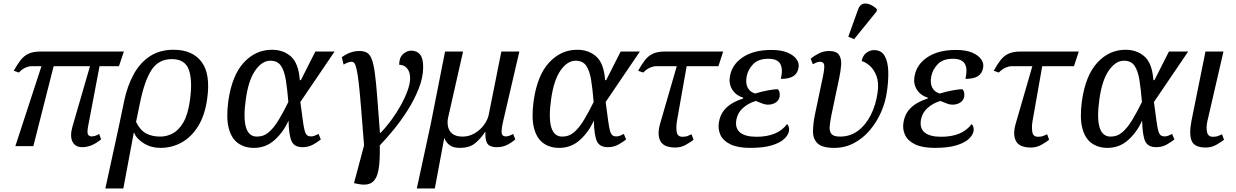

<svg xmlns="http://www.w3.org/2000/svg" viewBox="-20 -828 7006 1088"><path d="M67 0 215 -453H160Q144 -453 125 -445Q106 -437 87 -417L58 -427Q78 -463 97 -487.5Q116 -512 142.5 -524Q169 -536 209 -536H682L654 -453H544L480 -116Q472 -76 479 -65.5Q486 -55 498 -55Q508 -55 518.5 -58Q529 -61 542 -69L553 -38Q521 -13 495.5 -3.5Q470 6 447 6Q406 6 390.5 -25.5Q375 -57 391 -112L490 -453H284L169 0Z M683 -253Q701 -340 737 -406Q773 -472 829 -509Q885 -546 963 -546Q1071 -546 1122.5 -477Q1174 -408 1154 -268Q1141 -174 1102.5 -112.5Q1064 -51 1009 -20.5Q954 10 889 10Q837 10 795.5 -15.5Q754 -41 740 -76H738L679 240H577L653 -109ZM888 -54Q925 -54 959 -72Q993 -90 1019 -134.5Q1045 -179 1056 -258Q1072 -370 1050.5 -431.5Q1029 -493 954 -493Q879 -493 839.5 -433Q800 -373 775 -253L751 -137Q775 -89 808.5 -71.5Q842 -54 888 -54Z M1419 10Q1366 10 1328.5 -17Q1291 -44 1276 -102.5Q1261 -161 1274 -257Q1295 -402 1362 -474Q1429 -546 1521 -546Q1586 -546 1629 -507.5Q1672 -469 1679 -374H1685L1767 -536H1876L1682 -250Q1691 -185 1696 -146Q1701 -107 1706.5 -87.5Q1712 -68 1720.5 -61.5Q1729 -55 1743 -55Q1754 -55 1764.5 -59.5Q1775 -64 1785 -69L1798 -38Q1783 -25 1755.5 -9.5Q1728 6 1695 6Q1648 6 1632.5 -27.5Q1617 -61 1615 -145Q1587 -81 1537 -35.5Q1487 10 1419 10ZM1436 -54Q1475 -54 1504 -79.5Q1533 -105 1559.5 -149Q1586 -193 1614 -250Q1608 -324 1599.5 -376Q1591 -428 1571.5 -456Q1552 -484 1512 -484Q1465 -484 1426.5 -429Q1388 -374 1373 -266Q1343 -54 1436 -54Z M2012 215 1986 210 2043 -4Q2033 -133 2026 -218.5Q2019 -304 2013 -356Q2007 -408 2001 -434.5Q1995 -461 1988.5 -469.5Q1982 -478 1972 -478Q1955 -478 1927 -462L1917 -504Q1965 -539 2016 -539Q2042 -539 2059 -529.5Q2076 -520 2086.5 -493Q2097 -466 2104 -414.5Q2111 -363 2117.5 -280Q2124 -197 2133 -75H2136Q2166 -105 2196 -145.5Q2226 -186 2250.5 -230Q2275 -274 2289.5 -314.5Q2304 -355 2304 -385Q2304 -420 2287 -440.5Q2270 -461 2242 -461Q2242 -502 2264 -521.5Q2286 -541 2310 -541Q2342 -541 2360 -519.5Q2378 -498 2378 -448Q2378 -390 2353 -326.5Q2328 -263 2289.5 -202.5Q2251 -142 2208.5 -90.5Q2166 -39 2132 -4Q2134 79 2125.5 131Q2117 183 2090.5 204Q2064 225 2012 215Z M2342 240 2421 -126 2502 -536H2604L2519 -160Q2514 -137 2518.5 -112Q2523 -87 2543 -70.5Q2563 -54 2601 -54Q2638 -54 2669.5 -72.5Q2701 -91 2722 -119.5Q2743 -148 2749 -176L2821 -536H2923L2831 -140Q2820 -91 2823 -73Q2826 -55 2847 -55Q2863 -55 2888 -69L2900 -38Q2878 -19 2852.5 -6.5Q2827 6 2797 6Q2751 6 2739.5 -18.5Q2728 -43 2731 -80H2729Q2701 -39 2670 -14.5Q2639 10 2586 10Q2549 10 2528 -5.5Q2507 -21 2499 -44H2497L2444 240Z M3149 10Q3096 10 3058.5 -17Q3021 -44 3006 -102.5Q2991 -161 3004 -257Q3025 -402 3092 -474Q3159 -546 3251 -546Q3316 -546 3359 -507.5Q3402 -469 3409 -374H3415L3497 -536H3606L3412 -250Q3421 -185 3426 -146Q3431 -107 3436.5 -87.5Q3442 -68 3450.5 -61.5Q3459 -55 3473 -55Q3484 -55 3494.5 -59.5Q3505 -64 3515 -69L3528 -38Q3513 -25 3485.5 -9.5Q3458 6 3425 6Q3378 6 3362.5 -27.5Q3347 -61 3345 -145Q3317 -81 3267 -35.5Q3217 10 3149 10ZM3166 -54Q3205 -54 3234 -79.5Q3263 -105 3289.5 -149Q3316 -193 3344 -250Q3338 -324 3329.5 -376Q3321 -428 3301.5 -456Q3282 -484 3242 -484Q3195 -484 3156.5 -429Q3118 -374 3103 -266Q3073 -54 3166 -54Z M3807 8Q3742 8 3722.5 -28Q3703 -64 3720 -125L3815 -453H3699Q3683 -453 3664 -445Q3645 -437 3625 -417L3596 -427Q3616 -463 3635 -487.5Q3654 -512 3680.5 -524Q3707 -536 3747 -536H4078L4051 -453H3871L3816 -142Q3810 -105 3815 -79Q3820 -53 3847 -53Q3864 -53 3874 -56.5Q3884 -60 3899 -67L3910 -36Q3894 -23 3866.5 -7.5Q3839 8 3807 8Z M4231 10Q4161 10 4119.5 -10Q4078 -30 4062.5 -63.5Q4047 -97 4054 -136Q4061 -176 4082 -202Q4103 -228 4131.5 -244Q4160 -260 4190 -269L4192 -274Q4149 -288 4129 -321Q4109 -354 4116 -394Q4127 -462 4189 -503.5Q4251 -545 4351 -545Q4407 -545 4442.5 -530Q4478 -515 4494 -492Q4510 -469 4505 -444Q4500 -413 4476.5 -397Q4453 -381 4405 -381Q4418 -439 4401 -467Q4384 -495 4334 -495Q4277 -495 4247.5 -464Q4218 -433 4211 -394Q4204 -357 4216.5 -332Q4229 -307 4259 -298Q4295 -309 4332.5 -316Q4370 -323 4388 -322Q4397 -312 4398 -300.5Q4399 -289 4398 -281Q4394 -258 4374 -246Q4354 -234 4328 -235Q4316 -235 4298 -242Q4280 -249 4263 -256Q4220 -243 4190 -216Q4160 -189 4153 -151Q4144 -102 4173.5 -77.5Q4203 -53 4267 -53Q4387 -53 4440 -125Q4446 -120 4449.5 -109.5Q4453 -99 4451 -86Q4447 -62 4423 -40Q4399 -18 4352 -4Q4305 10 4231 10Z M4707 10Q4640 10 4613.5 -15Q4587 -40 4587 -82.5Q4587 -125 4598 -179L4643 -393Q4653 -441 4650.5 -459.5Q4648 -478 4626 -478Q4617 -478 4607 -474Q4597 -470 4586 -464L4574 -495Q4592 -511 4619.5 -525Q4647 -539 4677 -539Q4720 -539 4734.5 -517Q4749 -495 4746.5 -460.5Q4744 -426 4736 -388L4692 -179Q4684 -140 4681.5 -112Q4679 -84 4691.5 -69Q4704 -54 4740 -54Q4798 -54 4842 -87Q4886 -120 4914.5 -176.5Q4943 -233 4953 -303Q4961 -359 4947 -396.5Q4933 -434 4909 -455Q4885 -476 4863 -482Q4868 -511 4888 -527.5Q4908 -544 4933 -544Q4975 -544 4993.5 -510.5Q5012 -477 5013.5 -424Q5015 -371 5006 -310Q4998 -250 4973 -193Q4948 -136 4909 -90Q4870 -44 4819 -17Q4768 10 4707 10ZM4820 -606 4787 -620 4843 -776Q4853 -802 4871.5 -806.5Q4890 -811 4911 -802Q4932 -793 4949 -776L4948 -764Z M5277 10Q5207 10 5165.5 -10Q5124 -30 5108.5 -63.5Q5093 -97 5100 -136Q5107 -176 5128 -202Q5149 -228 5177.5 -244Q5206 -260 5236 -269L5238 -274Q5195 -288 5175 -321Q5155 -354 5162 -394Q5173 -462 5235 -503.5Q5297 -545 5397 -545Q5453 -545 5488.5 -530Q5524 -515 5540 -492Q5556 -469 5551 -444Q5546 -413 5522.5 -397Q5499 -381 5451 -381Q5464 -439 5447 -467Q5430 -495 5380 -495Q5323 -495 5293.5 -464Q5264 -433 5257 -394Q5250 -357 5262.5 -332Q5275 -307 5305 -298Q5341 -309 5378.5 -316Q5416 -323 5434 -322Q5443 -312 5444 -300.5Q5445 -289 5444 -281Q5440 -258 5420 -246Q5400 -234 5374 -235Q5362 -235 5344 -242Q5326 -249 5309 -256Q5266 -243 5236 -216Q5206 -189 5199 -151Q5190 -102 5219.5 -77.5Q5249 -53 5313 -53Q5433 -53 5486 -125Q5492 -120 5495.5 -109.5Q5499 -99 5497 -86Q5493 -62 5469 -40Q5445 -18 5398 -4Q5351 10 5277 10Z M5822 8Q5757 8 5737.5 -28Q5718 -64 5735 -125L5830 -453H5714Q5698 -453 5679 -445Q5660 -437 5640 -417L5611 -427Q5631 -463 5650 -487.5Q5669 -512 5695.5 -524Q5722 -536 5762 -536H6093L6066 -453H5886L5831 -142Q5825 -105 5830 -79Q5835 -53 5862 -53Q5879 -53 5889 -56.5Q5899 -60 5914 -67L5925 -36Q5909 -23 5881.5 -7.5Q5854 8 5822 8Z M6256 10Q6203 10 6165.5 -17Q6128 -44 6113 -102.5Q6098 -161 6111 -257Q6132 -402 6199 -474Q6266 -546 6358 -546Q6423 -546 6466 -507.5Q6509 -469 6516 -374H6522L6604 -536H6713L6519 -250Q6528 -185 6533 -146Q6538 -107 6543.5 -87.5Q6549 -68 6557.5 -61.5Q6566 -55 6580 -55Q6591 -55 6601.5 -59.5Q6612 -64 6622 -69L6635 -38Q6620 -25 6592.5 -9.5Q6565 6 6532 6Q6485 6 6469.5 -27.5Q6454 -61 6452 -145Q6424 -81 6374 -35.5Q6324 10 6256 10ZM6273 -54Q6312 -54 6341 -79.5Q6370 -105 6396.5 -149Q6423 -193 6451 -250Q6445 -324 6436.5 -376Q6428 -428 6408.5 -456Q6389 -484 6349 -484Q6302 -484 6263.5 -429Q6225 -374 6210 -266Q6180 -54 6273 -54Z M6813 8Q6748 8 6732.5 -30.5Q6717 -69 6732 -145L6811 -536H6913L6822 -142Q6814 -105 6820 -79Q6826 -53 6853 -53Q6870 -53 6880 -56.5Q6890 -60 6905 -67L6916 -36Q6900 -23 6872.5 -7.5Q6845 8 6813 8Z"/></svg>

Font: NotoSerif-Italic
Style: Regular
Weight: 400
Italic angle: -12°
Designer: Monotype Design Team
Foundry: Monotype Imaging Inc.
Version: Version 2.007; ttfautohint (v1.8) -l 8 -r 50 -G 200 -x 14 -D